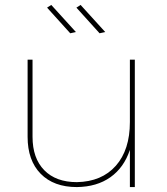

<svg xmlns="http://www.w3.org/2000/svg" viewBox="-20 -759 677 779"><path d="M527 -517V0H507V-151Q483 -79 428 -40Q373 -1 292 0Q198 0 145 -54Q92 -108 92 -204V-517H112V-204Q112 -117 159.5 -68.5Q207 -20 292 -20Q393 -22 450 -86.5Q507 -151 507 -264V-517ZM188 -739 288 -629 265 -624 171 -728ZM307 -739 407 -629 384 -624 290 -728Z"/></svg>

Font: Gontserrat Thin
Style: Regular
Weight: 250
Designer: Julieta Ulanovsky
Foundry: Julieta Ulanovsky
Version: Version 6.001